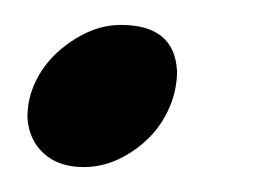

<svg xmlns="http://www.w3.org/2000/svg" viewBox="-20 -129 214 154"><path d="M47 5Q27 5 15 -6Q3 -17 2 -35Q2 -50 8.5 -63.5Q15 -77 26 -87Q37 -97 50 -103Q63 -109 77 -109Q120 -109 122 -72Q122 -57 116 -43Q110 -29 99.5 -18.5Q89 -8 75.5 -1.5Q62 5 47 5Z"/></svg>

Font: Lusitana
Style: Italic
Weight: 400
Italic angle: -12°
Designer: Ana Paula Megda
Foundry: Ana Paula Megda
Version: Version 1.000; ttfautohint (v1.1) -l 8 -r 50 -G 200 -x 14 -D